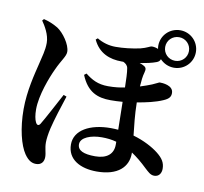

<svg xmlns="http://www.w3.org/2000/svg" viewBox="-95 -950 1190 1121"><g transform="rotate(10 500.0 -389.5)"><path d="M80 -763C99 -736 129 -687 129 -639C129 -593 116 -555 106 -510C91 -448 63 -344 63 -235C63 -120 88 -24 120 23C146 61 169 68 190 68C221 68 236 47 236 19C236 -8 225 -29 225 -66C225 -85 229 -117 237 -151C249 -202 277 -290 297 -350L279 -357C251 -305 194 -197 175 -167C166 -154 156 -155 148 -171C140 -186 135 -214 135 -246C135 -331 179 -443 203 -494C230 -554 256 -581 256 -608C256 -651 211 -714 174 -738C144 -756 117 -766 89 -773ZM629 -123C629 -68 591 -36 522 -36C453 -36 417 -52 417 -89C417 -130 478 -152 542 -152C572 -152 601 -149 629 -141ZM885 -806C924 -806 955 -775 955 -736C955 -697 924 -666 885 -666C845 -666 814 -697 814 -736C814 -775 845 -806 885 -806ZM407 -708C442 -632 508 -608 578 -608H588C602 -602 614 -592 617 -576C622 -551 623 -504 624 -462C596 -456 565 -452 525 -452C464 -452 427 -473 389 -503L376 -493C415 -397 477 -374 554 -374C578 -374 600 -375 625 -377C626 -333 627 -276 628 -212C614 -213 599 -214 584 -214C461 -214 371 -165 371 -80C371 10 450 50 546 50C672 50 730 -10 730 -89V-95C760 -75 791 -50 825 -17C843 -1 858 16 881 16C909 16 923 -6 923 -32C923 -68 908 -92 873 -120C839 -147 785 -176 722 -194C716 -249 708 -313 707 -388C760 -397 815 -409 858 -428C891 -442 900 -456 900 -477C900 -524 833 -526 819 -526C815 -526 801 -517 777 -507C758 -499 734 -491 709 -483C711 -515 714 -545 721 -568C726 -587 726 -598 708 -607C702 -611 693 -614 684 -617C719 -623 754 -630 780 -640C791 -644 799 -650 802 -661C823 -639 852 -625 885 -625C946 -625 996 -674 996 -736C996 -798 946 -847 885 -847C823 -847 773 -798 773 -736C773 -729 774 -723 775 -717C764 -722 751 -725 737 -725C728 -725 712 -712 672 -702C624 -692 575 -686 528 -686C489 -686 451 -697 418 -717Z"/></g></svg>

Font: Source Han Serif
Style: Bold
Weight: 700
Designer: Ryoko NISHIZUKA 西塚涼子 (kana & ideographs); Frank Grießhammer (Latin, Greek & Cyrillic); Wenlong ZHANG 张文龙 (bopomofo); San
Foundry: Adobe Systems Incorporated
Version: Version 1.001;PS 1.001;hotconv 16.6.54;makeotf.lib2.5.65590